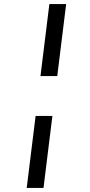

<svg xmlns="http://www.w3.org/2000/svg" viewBox="-20 -827 443 949"><path d="M224 -807H307L263 -451H180ZM156 -254H239L195 102H112Z"/></svg>

Font: Yekcdsyqcyvpieeyorgstswgcgt
Style: Regular
Weight: 400
Italic angle: -8°
Designer: Carrois Corporate & Edenspiekermann
Foundry: Carrois Corporate GbR & Edenspiekermann AG
Version: Version 2.001